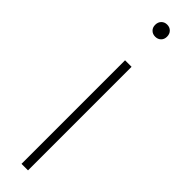

<svg xmlns="http://www.w3.org/2000/svg" viewBox="-265 -725 708 708"><g transform="rotate(45 89.0 -371.5)"><path d="M72 0V-540H106V0ZM89 -680Q75.5 -680 66.8 -688.5Q58 -697 58 -711Q58 -725.5 66.8 -734.2Q75.5 -743 89 -743Q102.5 -743 111.2 -734.2Q120 -725.5 120 -711Q120 -697 111.2 -688.5Q102.5 -680 89 -680Z"/></g></svg>

Font: Encode Sans Condensed Thin
Style: Regular
Weight: 100
Width: 3
Designer: Multiple Designers
Foundry: Impallari Type
Version: Version 3.002